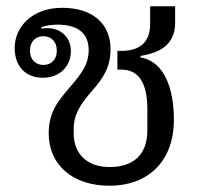

<svg xmlns="http://www.w3.org/2000/svg" viewBox="-20 -583 683 615"><path d="M331 12C448 12 537 -60 537 -200C537 -299 506 -387 430 -399V-404C490 -413 541 -439 541 -510V-563H461V-507C461 -446 426 -420 369 -420H356V-360H369C424 -360 452 -317 452 -234V-166C452 -86 406 -48 331 -48C256 -48 216 -93 216 -156V-169C216 -218 239 -251 275 -292C313 -336 334 -369 334 -426C334 -505 279 -558 179 -558C82 -558 27 -496 27 -429C27 -373 60 -334 117 -334C174 -334 207 -373 207 -419C207 -465 174 -493 130 -493C124 -493 119 -492 114 -491L112 -496C126 -501 144 -504 165 -504C227 -504 264 -478 264 -423C264 -378 243 -349 205 -305C164 -258 136 -222 136 -156C136 -54 214 12 331 12ZM119 -375C93 -375 76 -393 76 -421C76 -449 93 -467 119 -467C145 -467 162 -449 162 -421C162 -393 145 -375 119 -375Z"/></svg>

Font: IBM Plex Thai Looped
Style: Regular
Weight: 400
Designer: Mike Abbink, Paul van der Laan, Pieter van Rosmalen, Ben Mitchell, Mark Frömberg
Foundry: Bold Monday
Version: Version 1.0